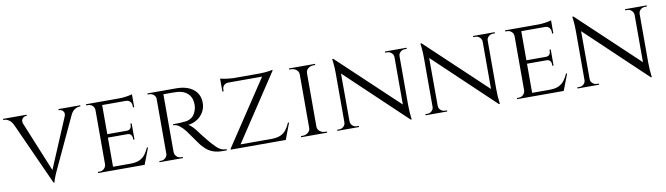

<svg xmlns="http://www.w3.org/2000/svg" viewBox="-40 -1126 5718 1649"><g transform="rotate(-10 2819.0 -301.5)"><path d="M327 14 52 -594H131L344 -75ZM327 14 320 -55 549 -597H612L375 -89Q375 -89 369.5 -77Q364 -65 356.5 -47.5Q349 -30 343 -13Q337 4 336 14ZM520 -527Q531 -557 517 -573.5Q503 -590 485 -590H478V-600H668V-590Q668 -590 664 -590Q660 -590 660 -590Q639 -590 617 -575.5Q595 -561 579 -527ZM158 -527H82Q67 -561 45 -575.5Q23 -590 3 -590Q3 -590 -1 -590Q-5 -590 -5 -590V-600H200V-590H192Q175 -590 161.5 -573.5Q148 -557 158 -527Z M854 -600V0H790V-600ZM1123 -31 1121 0H852V-31ZM1076 -315V-285H852V-315ZM1122 -600V-569H852V-600ZM1179 -143 1124 0H972L1006 -31Q1056 -31 1086.5 -45.5Q1117 -60 1136 -85.5Q1155 -111 1169 -143ZM1076 -287V-230H1065V-243Q1065 -260 1055 -272.5Q1045 -285 1024 -285V-287ZM1076 -370V-313H1024V-315Q1045 -315 1055 -327.5Q1065 -340 1065 -357V-370ZM1122 -572V-503H1111V-518Q1111 -539 1097.5 -554Q1084 -569 1061 -569V-572ZM1122 -616V-590L1008 -600Q1039 -600 1074 -605.5Q1109 -611 1122 -616ZM792 -64 805 0H718V-10Q718 -10 725 -10Q732 -10 732 -10Q757 -10 773 -26Q789 -42 790 -64ZM792 -537H790Q789 -560 773 -575Q757 -590 732 -590Q732 -590 725 -590Q718 -590 718 -590V-600H805Z M1376 -600H1505Q1552 -600 1589.5 -589Q1627 -578 1653.5 -557Q1680 -536 1694 -506Q1708 -476 1708 -438Q1708 -396 1688 -360Q1668 -324 1632.5 -301Q1597 -278 1552 -273Q1569 -266 1591.5 -242Q1614 -218 1630 -195Q1630 -195 1643 -177.5Q1656 -160 1676.5 -134.5Q1697 -109 1717 -86Q1738 -63 1755.5 -46Q1773 -29 1793.5 -19.5Q1814 -10 1841 -10V0H1810Q1755 0 1719.5 -14Q1684 -28 1662 -48.5Q1640 -69 1624 -88Q1620 -93 1605.5 -113.5Q1591 -134 1574 -158Q1557 -182 1543 -201.5Q1529 -221 1526 -225Q1506 -251 1480 -271.5Q1454 -292 1425 -292V-302Q1425 -302 1441 -301.5Q1457 -301 1482 -302Q1510 -303 1538 -306.5Q1566 -310 1590.5 -328Q1615 -346 1629 -388Q1633 -399 1635 -414Q1637 -429 1636 -445Q1635 -473 1625.5 -495Q1616 -517 1598.5 -533Q1581 -549 1557 -558Q1533 -567 1503 -568Q1456 -570 1421 -569Q1386 -568 1386 -569Q1386 -570 1383.5 -577.5Q1381 -585 1378.5 -592.5Q1376 -600 1376 -600ZM1388 -600V0H1324V-600ZM1327 -64 1339 0H1254V-10Q1254 -10 1261 -10Q1268 -10 1268 -10Q1292 -10 1308 -26Q1324 -42 1325 -64ZM1327 -537H1325Q1324 -560 1308 -575Q1292 -590 1268 -590Q1268 -590 1261 -590Q1254 -590 1254 -590V-600H1339ZM1385 -64H1388Q1389 -42 1405 -26Q1421 -10 1445 -10Q1445 -10 1451.5 -10Q1458 -10 1458 -10L1459 0H1373Z M2346 -614Q2346 -614 2346 -609.5Q2346 -605 2346 -605L1946 0H1876V-9L2249 -571H1891V-601H2233Q2254 -601 2278 -603Q2302 -605 2321 -608Q2340 -611 2346 -614ZM2355 -30 2348 0H1941V-30ZM2409 -143 2355 0H2205L2239 -30Q2288 -31 2317.5 -45Q2347 -59 2366 -84.5Q2385 -110 2399 -143ZM1891 -573H1952V-571Q1930 -570 1916 -555.5Q1902 -541 1902 -519V-504H1891ZM1891 -617Q1900 -614 1919 -610.5Q1938 -607 1960.5 -604.5Q1983 -602 2003 -601L1891 -591Z M2634 -600V0H2571V-600ZM2574 -64V0H2489V-10Q2489 -10 2496 -10Q2503 -10 2503 -10Q2531 -10 2550.5 -26Q2570 -42 2571 -64ZM2631 -64H2634Q2635 -42 2654.5 -26Q2674 -10 2702 -10Q2702 -10 2708.5 -10Q2715 -10 2715 -10L2716 0H2631ZM2631 -536V-600H2716L2715 -590Q2715 -590 2708.5 -590Q2702 -590 2702 -590Q2674 -590 2654.5 -574.5Q2635 -559 2634 -536ZM2574 -536H2571Q2570 -559 2550.5 -574.5Q2531 -590 2503 -590Q2502 -590 2495.5 -590Q2489 -590 2489 -590V-600H2574Z M2878 -615 3432 -93 3442 14 2888 -511ZM2880 -62V0H2805V-10Q2805 -10 2813.5 -10Q2822 -10 2822 -10Q2845 -10 2861 -25Q2877 -40 2877 -62ZM2922 -62Q2922 -40 2938.5 -25Q2955 -10 2977 -10Q2977 -10 2985.5 -10Q2994 -10 2994 -10V0H2919V-62ZM2878 -615 2921 -559 2922 0H2877V-490Q2877 -541 2872.5 -578Q2868 -615 2868 -615ZM3442 -600V-114Q3442 -82 3444 -52.5Q3446 -23 3448.5 -4.5Q3451 14 3451 14H3442L3398 -39V-600ZM3439 -538V-600H3514V-590Q3514 -590 3505.5 -590Q3497 -590 3497 -590Q3475 -590 3458.5 -575Q3442 -560 3442 -538ZM3398 -538Q3397 -560 3381 -575Q3365 -590 3342 -590Q3342 -590 3333.5 -590Q3325 -590 3325 -590V-600H3400V-538Z M3647 -615 4201 -93 4211 14 3657 -511ZM3649 -62V0H3574V-10Q3574 -10 3582.5 -10Q3591 -10 3591 -10Q3614 -10 3630 -25Q3646 -40 3646 -62ZM3691 -62Q3691 -40 3707.5 -25Q3724 -10 3746 -10Q3746 -10 3754.5 -10Q3763 -10 3763 -10V0H3688V-62ZM3647 -615 3690 -559 3691 0H3646V-490Q3646 -541 3641.5 -578Q3637 -615 3637 -615ZM4211 -600V-114Q4211 -82 4213 -52.5Q4215 -23 4217.5 -4.5Q4220 14 4220 14H4211L4167 -39V-600ZM4208 -538V-600H4283V-590Q4283 -590 4274.5 -590Q4266 -590 4266 -590Q4244 -590 4227.5 -575Q4211 -560 4211 -538ZM4167 -538Q4166 -560 4150 -575Q4134 -590 4111 -590Q4111 -590 4102.5 -590Q4094 -590 4094 -590V-600H4169V-538Z M4509 -600V0H4445V-600ZM4778 -31 4776 0H4507V-31ZM4731 -315V-285H4507V-315ZM4777 -600V-569H4507V-600ZM4834 -143 4779 0H4627L4661 -31Q4711 -31 4741.5 -45.5Q4772 -60 4791 -85.5Q4810 -111 4824 -143ZM4731 -287V-230H4720V-243Q4720 -260 4710 -272.5Q4700 -285 4679 -285V-287ZM4731 -370V-313H4679V-315Q4700 -315 4710 -327.5Q4720 -340 4720 -357V-370ZM4777 -572V-503H4766V-518Q4766 -539 4752.5 -554Q4739 -569 4716 -569V-572ZM4777 -616V-590L4663 -600Q4694 -600 4729 -605.5Q4764 -611 4777 -616ZM4447 -64 4460 0H4373V-10Q4373 -10 4380 -10Q4387 -10 4387 -10Q4412 -10 4428 -26Q4444 -42 4445 -64ZM4447 -537H4445Q4444 -560 4428 -575Q4412 -590 4387 -590Q4387 -590 4380 -590Q4373 -590 4373 -590V-600H4460Z M4972 -615 5526 -93 5536 14 4982 -511ZM4974 -62V0H4899V-10Q4899 -10 4907.5 -10Q4916 -10 4916 -10Q4939 -10 4955 -25Q4971 -40 4971 -62ZM5016 -62Q5016 -40 5032.5 -25Q5049 -10 5071 -10Q5071 -10 5079.5 -10Q5088 -10 5088 -10V0H5013V-62ZM4972 -615 5015 -559 5016 0H4971V-490Q4971 -541 4966.5 -578Q4962 -615 4962 -615ZM5536 -600V-114Q5536 -82 5538 -52.5Q5540 -23 5542.5 -4.5Q5545 14 5545 14H5536L5492 -39V-600ZM5533 -538V-600H5608V-590Q5608 -590 5599.5 -590Q5591 -590 5591 -590Q5569 -590 5552.5 -575Q5536 -560 5536 -538ZM5492 -538Q5491 -560 5475 -575Q5459 -590 5436 -590Q5436 -590 5427.5 -590Q5419 -590 5419 -590V-600H5494V-538Z"/></g></svg>

Font: Cinzel
Style: Regular
Weight: 400
Designer: Natanael Gama
Version: Version 2.000